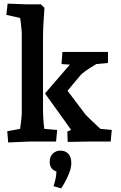

<svg xmlns="http://www.w3.org/2000/svg" viewBox="-20 -780 668 1058"><path d="M20 -57 91 -70Q100 -138 100 -152V-598Q100 -609 94 -661L91 -681L15 -698L22 -760L129 -756H205L225 -737Q217 -636 217 -568V-182Q217 -124 224 -70L295 -64L289 0H142Q84 3 25 5ZM351 -55 372 -64 338 -112 228 -265 365 -424 319 -427 324 -494H454H575V-433L511 -427Q439 -384 424 -366L352 -280L451 -149Q458 -140 533 -70L596 -64L590 0H470L353 2ZM291 165Q254 153 254 112Q254 82 271.5 66Q289 50 312 50Q341 50 357 68Q373 86 373 120Q373 148 355.5 187.5Q338 227 317 258L275 246Q290 202 291 165Z"/></svg>

Font: Andada Pro
Style: Bold
Weight: 700
Designer: Carolina Giovagnoli
Foundry: Huerta Tipografica
Version: Version 3.005; ttfautohint (v1.8.4)